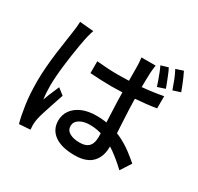

<svg xmlns="http://www.w3.org/2000/svg" viewBox="-182 -1050 1364 1322"><g transform="rotate(30 500.0 -389.0)"><path d="M370 -590Q413 -586 455 -583.5Q497 -581 541 -581Q633 -581 723 -589Q813 -597 889 -612V-515Q810 -502 720 -496Q630 -490 541 -489Q498 -489 456 -491Q414 -493 370 -496ZM733 -765Q730 -750 728.5 -734Q727 -718 726 -703Q725 -685 724.5 -657.5Q724 -630 723.5 -597.5Q723 -565 723 -533Q723 -470 725.5 -412Q728 -354 731 -302Q734 -250 736.5 -204.5Q739 -159 739 -122Q739 -87 729.5 -56.5Q720 -26 699 -2Q678 22 643 35.5Q608 49 556 49Q454 49 397.5 9Q341 -31 341 -103Q341 -149 366.5 -185Q392 -221 439.5 -242Q487 -263 554 -263Q620 -263 676 -248Q732 -233 778 -209Q824 -185 862 -156Q900 -127 931 -100L877 -16Q822 -68 769 -106Q716 -144 661 -165Q606 -186 546 -186Q496 -186 464.5 -166Q433 -146 433 -113Q433 -79 463.5 -61.5Q494 -44 542 -44Q579 -44 600 -56Q621 -68 630 -90.5Q639 -113 639 -145Q639 -171 637 -215.5Q635 -260 632.5 -313.5Q630 -367 628 -423.5Q626 -480 626 -532Q626 -586 625.5 -631.5Q625 -677 625 -701Q625 -713 623.5 -732Q622 -751 620 -765ZM242 -756Q239 -747 234.5 -732.5Q230 -718 226.5 -703Q223 -688 221 -679Q216 -654 209.5 -617Q203 -580 196.5 -535.5Q190 -491 184.5 -445Q179 -399 176 -357Q173 -315 173 -283Q173 -257 174.5 -230.5Q176 -204 180 -176Q187 -197 196 -219Q205 -241 214.5 -263Q224 -285 232 -304L282 -265Q269 -227 254.5 -183.5Q240 -140 227.5 -101Q215 -62 210 -36Q208 -26 206.5 -12.5Q205 1 205 10Q206 17 206 27.5Q206 38 207 48L119 54Q104 1 92 -80.5Q80 -162 80 -264Q80 -319 85 -380Q90 -441 97.5 -498.5Q105 -556 112.5 -604.5Q120 -653 124 -683Q127 -702 129 -724Q131 -746 132 -766ZM817 -800Q827 -782 837 -757Q847 -732 857 -707Q867 -682 874 -662L814 -642Q807 -664 798 -689Q789 -714 779.5 -738.5Q770 -763 760 -783ZM919 -832Q929 -813 939.5 -788.5Q950 -764 960 -739Q970 -714 977 -694L918 -675Q907 -708 892 -746Q877 -784 861 -813Z"/></g></svg>

Font: Noto Sans JP Thin Medium
Style: Regular
Weight: 500
Version: Version 2.004-H2;hotconv 1.0.118;makeotfexe 2.5.65603